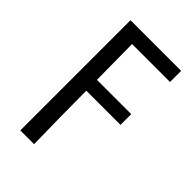

<svg xmlns="http://www.w3.org/2000/svg" viewBox="-203 -563 819 819"><g transform="rotate(45 206.5 -153.5)"><path d="M82 178.5V-486.1H387.5V-419.1H158.6L160.6 -205.1H367.5V-140.3H161.3Q161.3 -59.8 162.4 16.6Q163.5 92.9 165 178.5Z"/></g></svg>

Font: SourceSans3VF
Style: Regular
Weight: 200
Designer: Paul D. Hunt
Foundry: Adobe
Version: Version 3.052;hotconv 1.1.0;makeotfexe 2.6.0